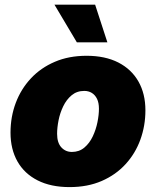

<svg xmlns="http://www.w3.org/2000/svg" viewBox="-20 -780 659 811"><path d="M273.9 10.3Q194.8 10.3 138.9 -18.1Q83 -46.4 53.7 -98.1Q24.4 -149.9 24.4 -219.7Q24.4 -286.6 46.6 -345.5Q68.8 -404.3 110.6 -449Q152.3 -493.7 211.7 -519Q271 -544.4 345.7 -544.4Q424.3 -544.4 480 -515.9Q535.6 -487.3 564.9 -435.5Q594.2 -383.8 594.2 -314Q594.2 -249 573 -190.4Q551.8 -131.8 510.5 -86.7Q469.2 -41.5 409.7 -15.6Q350.1 10.3 273.9 10.3ZM283.7 -138.2Q314.5 -138.2 336.4 -156.7Q358.4 -175.3 371.8 -203.9Q385.3 -232.4 391.6 -263.7Q397.9 -294.9 397.9 -320.8Q397.9 -345.7 389.9 -362.3Q381.8 -378.9 367.9 -387.5Q354 -396 335.9 -396Q304.7 -396 282.7 -377.7Q260.7 -359.4 247.1 -331.1Q233.4 -302.7 227.3 -271.7Q221.2 -240.7 221.2 -214.8Q221.2 -177.2 239 -157.7Q256.8 -138.2 283.7 -138.2ZM304.7 -601.1 210 -760.3H381.8L433.6 -601.1Z"/></svg>

Font: Inter 20pt Black
Style: Italic
Weight: 900
Italic angle: -9.3988°
Version: Version 4.001;git-66647c0bb